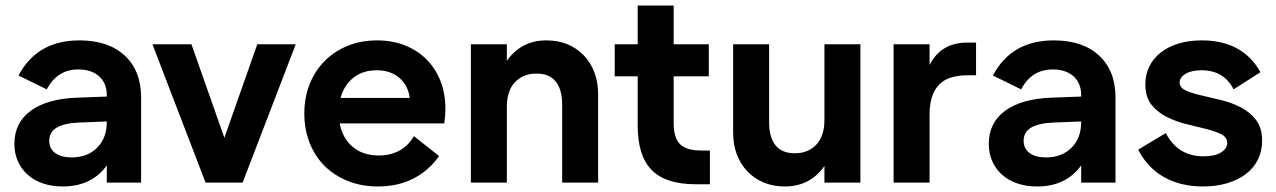

<svg xmlns="http://www.w3.org/2000/svg" viewBox="-20 -660 4611 694"><path d="M32 -140Q32 -216 91 -259.5Q150 -303 259 -307L366 -311V-316Q366 -359 338.5 -384Q311 -409 263 -409Q187 -409 149 -337L47 -387Q114 -514 267 -514Q372 -514 431 -459Q490 -404 490 -308V0H366V-62Q311 14 207 14Q167 14 135 3Q103 -8 80 -28.5Q57 -49 44.5 -77.5Q32 -106 32 -140ZM239 -91Q296 -91 331 -126Q366 -161 366 -219V-221L266 -217Q213 -215 185.5 -199Q158 -183 158 -151Q158 -123 179.5 -107Q201 -91 239 -91Z M531 -500H672L791 -162L910 -500H1049L857 0H723Z M1346 14Q1287 14 1238 -5.5Q1189 -25 1154 -59.5Q1119 -94 1099.5 -143Q1080 -192 1080 -250Q1080 -308 1099.5 -356.5Q1119 -405 1154 -440Q1189 -475 1237 -494.5Q1285 -514 1343 -514Q1398 -514 1443.5 -496Q1489 -478 1521.5 -445.5Q1554 -413 1572 -367.5Q1590 -322 1590 -266Q1590 -255 1589 -242Q1588 -229 1586 -214H1208Q1218 -160 1255 -129Q1292 -98 1349 -98Q1391 -98 1423.5 -115.5Q1456 -133 1476 -168L1567 -96Q1530 -43 1474 -14.5Q1418 14 1346 14ZM1341 -406Q1292 -406 1258 -379.5Q1224 -353 1211 -306H1461Q1455 -352 1423 -379Q1391 -406 1341 -406Z M2012 -282Q2012 -336 1989 -365Q1966 -394 1919 -394Q1871 -394 1841.5 -363Q1812 -332 1812 -273V0H1682V-500H1812V-440Q1864 -514 1955 -514Q1997 -514 2031 -500Q2065 -486 2090 -460Q2115 -434 2128.5 -398.5Q2142 -363 2142 -319V0H2012Z M2202 -500H2285V-640H2415V-500H2542V-384H2415V-216Q2415 -162 2438 -139Q2461 -116 2513 -116H2546V6H2495Q2386 6 2335.5 -45.5Q2285 -97 2285 -206V-384H2202Z M2760 -218Q2760 -164 2783 -135Q2806 -106 2853 -106Q2901 -106 2930.5 -137Q2960 -168 2960 -227V-500H3090V0H2960V-60Q2908 14 2817 14Q2775 14 2741 0Q2707 -14 2682 -40Q2657 -66 2643.5 -101.5Q2630 -137 2630 -181V-500H2760Z M3210 -500H3340V-425Q3381 -506 3476 -506H3508V-388H3479Q3447 -388 3421.5 -381Q3396 -374 3378 -357.5Q3360 -341 3350 -313.5Q3340 -286 3340 -245V0H3210Z M3554 -140Q3554 -216 3613 -259.5Q3672 -303 3781 -307L3888 -311V-316Q3888 -359 3860.5 -384Q3833 -409 3785 -409Q3709 -409 3671 -337L3569 -387Q3636 -514 3789 -514Q3894 -514 3953 -459Q4012 -404 4012 -308V0H3888V-62Q3833 14 3729 14Q3689 14 3657 3Q3625 -8 3602 -28.5Q3579 -49 3566.5 -77.5Q3554 -106 3554 -140ZM3761 -91Q3818 -91 3853 -126Q3888 -161 3888 -219V-221L3788 -217Q3735 -215 3707.5 -199Q3680 -183 3680 -151Q3680 -123 3701.5 -107Q3723 -91 3761 -91Z M4329 14Q4248 14 4188 -19.5Q4128 -53 4094 -119L4194 -179Q4237 -95 4331 -95Q4371 -95 4393.5 -109Q4416 -123 4416 -143Q4416 -164 4394 -175Q4372 -186 4339 -194Q4306 -202 4268 -211.5Q4230 -221 4197 -237.5Q4164 -254 4142 -281.5Q4120 -309 4120 -355Q4120 -391 4134.5 -420Q4149 -449 4175.5 -470Q4202 -491 4239.5 -502.5Q4277 -514 4324 -514Q4472 -514 4536 -399L4439 -337Q4404 -406 4323 -406Q4286 -406 4265 -393Q4244 -380 4244 -362Q4244 -343 4266 -333Q4288 -323 4321 -315.5Q4354 -308 4393 -298.5Q4432 -289 4465 -272Q4498 -255 4520 -226.5Q4542 -198 4542 -151Q4542 -114 4527 -83.5Q4512 -53 4484 -31.5Q4456 -10 4416.5 2Q4377 14 4329 14Z"/></svg>

Font: NT Somic Bold
Style: Regular
Weight: 700
Designer: Ravid Balaliev — lead type designer, mastering
Michael Voronin — secret advisor, marketing
Ivan Kovalenko — best boy
Foundry: NT Type
Version: Version 0.7